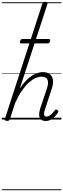

<svg xmlns="http://www.w3.org/2000/svg" viewBox="-20 -1308 692 2101"><path d="M479 16Q453 16 436.5 6Q420 -4 413 -23Q406 -42 409 -68.5Q412 -95 422 -127L494 -341Q514 -402 500 -435.5Q486 -469 435 -469Q404 -469 368.5 -453.5Q333 -438 294.5 -403.5Q256 -369 218 -313.5Q180 -258 145 -179L88 -4Q84 6 78 10.5Q72 15 57 15Q45 15 37 10Q29 5 33 -6L443 -1267Q448 -1279 454.5 -1283.5Q461 -1288 475 -1288Q491 -1288 497 -1282Q503 -1276 499 -1264L196 -337Q228 -388 261.5 -422.5Q295 -457 328 -478.5Q361 -500 392 -509.5Q423 -519 449 -519Q495 -519 523.5 -498Q552 -477 559 -435Q566 -393 544 -329L472 -110Q463 -84 462 -66.5Q461 -49 467.5 -40.5Q474 -32 488 -32Q505 -32 521.5 -42.5Q538 -53 553 -68.5Q568 -84 579 -99Q584 -106 590.5 -108.5Q597 -111 606 -105Q617 -98 618 -91Q619 -84 614 -76Q603 -57 583 -35.5Q563 -14 537 1Q511 16 479 16ZM214 -833Q201 -833 199 -839.5Q197 -846 200 -857Q203 -868 208.5 -874.5Q214 -881 226 -881H513Q526 -881 528 -874Q530 -867 527 -857Q524 -846 519 -839.5Q514 -833 501 -833ZM0 763H652V773H0ZM0 -20H652V0H0ZM0 -505H652V-500H0ZM0 -1283H652V-1273H0Z"/></svg>

Font: Playwrite NL Guides
Style: Regular
Weight: 400
Designer: Veronika Burian, José Scaglione
Foundry: TypeTogether
Version: Version 1.003